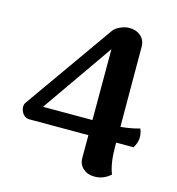

<svg xmlns="http://www.w3.org/2000/svg" viewBox="-107 -800 838 908"><g transform="rotate(15 311.5 -346.0)"><path d="M588 -261Q609 -213 580 -167H495V-146Q495 -65 515 -16Q481 15 437 15Q403 15 381 -4.5Q359 -24 359 -56V-167H70Q43 -168 31 -195Q19 -222 35 -242L340 -674Q349 -686 371.5 -696.5Q394 -707 416 -707Q450 -707 472 -687.5Q494 -668 494 -636L495 -244Q547 -249 588 -261ZM117 -241H359V-588Z"/></g></svg>

Font: Arima Koshi Bold
Style: Regular
Weight: 700
Designer: Joana Correia and Natanael Gama
Foundry: NDISCOVER
Version: Version 1.019;PS 001.019;hotconv 1.0.88;makeotf.lib2.5.64775